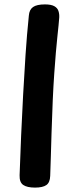

<svg xmlns="http://www.w3.org/2000/svg" viewBox="-20 -842 340 872"><path d="M111 -771Q113 -798 130 -810Q147 -822 184 -822Q212 -822 226.5 -814Q241 -806 245.5 -792Q250 -778 249 -762Q247 -734 240.5 -674.5Q234 -615 226.5 -509Q219 -403 214 -236Q213 -183 211 -134Q209 -85 208 -43Q207 -13 190.5 -1.5Q174 10 139 10Q103 10 85.5 -2Q68 -14 69 -46Q72 -135 76 -227Q80 -319 85 -411Q90 -503 96 -593.5Q102 -684 111 -771Z"/></svg>

Font: Playpen Sans SemiBold
Style: Regular
Weight: 600
Designer: Laura Meseguer, Veronika Burian, José Scaglione
Foundry: TypeTogether
Version: Version 1.001